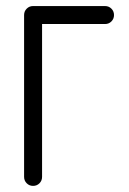

<svg xmlns="http://www.w3.org/2000/svg" viewBox="-20 -608 422 628"><path d="M88.2 -588.2H323.5Q335.9 -588.2 344.4 -579.7Q352.9 -571.2 352.9 -558.8Q352.9 -546.5 344.4 -537.9Q335.9 -529.4 323.5 -529.4H117.6V-29.4Q117.6 -17.1 109.1 -8.5Q100.6 0 88.2 0Q75.9 0 67.4 -8.5Q58.8 -17.1 58.8 -29.4V-558.8Q58.8 -571.2 67.4 -579.7Q75.9 -588.2 88.2 -588.2Z"/></svg>

Font: OpenGost Type B TT
Style: Regular
Weight: 400
Version: Version 0.3